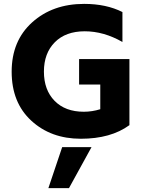

<svg xmlns="http://www.w3.org/2000/svg" viewBox="-20 -706 746 988"><path d="M335 262H229L300 51H451ZM646 -62Q550 8 396 8Q242 8 141 -85Q40 -178 40 -337Q40 -496 145.5 -591Q251 -686 413 -686Q527 -686 610 -644V-490Q514 -545 416 -545Q318 -545 262 -488.5Q206 -432 206 -337.5Q206 -243 261 -187Q316 -131 411 -131Q454 -131 496 -144V-271H387V-402H646Z"/></svg>

Font: Hind Colombo
Style: Bold
Weight: 700
Designer: Jyotish Sonowal, Aditi Pimprikar
Foundry: Indian Type Foundry
Version: Version 1.000;PS 1.0;hotconv 1.0.86;makeotf.lib2.5.63406; tt